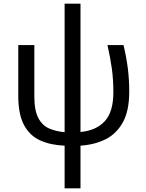

<svg xmlns="http://www.w3.org/2000/svg" viewBox="-20 -780 789 1040"><path d="M330 240V9Q254 6 197.5 -19.5Q141 -45 110 -103Q79 -161 79 -260V-536H166V-257Q166 -182 187.5 -141Q209 -100 246.5 -84Q284 -68 330 -64V-760H416V-65Q501 -73 547.5 -123.5Q594 -174 594 -280Q594 -349 586 -407.5Q578 -466 562 -536H649Q665 -469 672.5 -409Q680 -349 680 -283Q680 -180 645.5 -117.5Q611 -55 551.5 -25.5Q492 4 416 9V240Z"/></svg>

Font: Go Noto Kurrent-Regular
Style: Regular
Weight: 400
Designer: Monotype Design Team
Foundry: Monotype Imaging Inc.
Version: Version 2.012; ttfautohint (v1.8.4.7-5d5b)